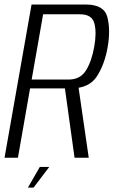

<svg xmlns="http://www.w3.org/2000/svg" viewBox="-36 -695 505 846"><path d="M-16 0H43L96.5 -305.5H276Q357.5 -305.5 391.8 -359.8Q426 -414 438.5 -488.5Q451.5 -563 437.2 -619Q423 -675 342.5 -675H103ZM292.5 0H355L307.5 -327.5L248 -320ZM103.5 -344.5 154 -632H317Q369.5 -632 380 -591.5Q390.5 -551 379 -488Q368 -425.5 343 -385Q318 -344.5 266.5 -344.5ZM87 131.5H112L181 40.5H139.5Z"/></svg>

Font: Anybody SemiCondensed Light
Style: Italic
Weight: 300
Width: 4
Italic angle: -10°
Version: Version 1.113;gftools[0.9.25]